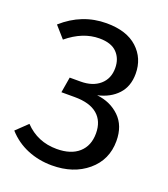

<svg xmlns="http://www.w3.org/2000/svg" viewBox="-132 -794 785 899"><g transform="rotate(20 260.5 -344.5)"><path d="M230 12.2Q165 12.2 108.2 -11.2Q51.3 -34.7 9.8 -81.1L65.9 -134.8Q129.9 -67.9 225.1 -67.9Q295.9 -67.9 335 -102.8Q374 -137.7 374 -199.2Q374 -259.8 335.7 -292.5Q297.4 -325.2 222.2 -325.2H155.8L168.9 -402.8H223.1Q282.7 -402.8 318.4 -433.6Q354 -464.4 354 -517.1Q354 -564 325.4 -593.5Q296.9 -623 237.8 -623Q155.3 -623 78.1 -559.1L27.8 -616.2Q123 -701.2 245.1 -701.2Q345.2 -701.2 399.2 -651.6Q453.1 -602.1 453.1 -524.9Q453.1 -461.9 416.7 -422.6Q380.4 -383.3 317.9 -369.1Q385.7 -361.8 430.9 -318.1Q476.1 -274.4 476.1 -198.2Q476.1 -104.5 406.7 -46.1Q337.4 12.2 230 12.2Z"/></g></svg>

Font: FiraGO
Style: Regular
Weight: 400
Designer: bBox Type
Foundry: bBox Type GmbH
Version: Version 1.001;PS 001.001;hotconv 1.0.88;makeotf.lib2.5.64775